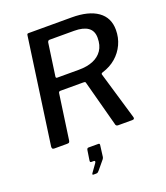

<svg xmlns="http://www.w3.org/2000/svg" viewBox="-172 -858 1049 1215"><g transform="rotate(-20 352.0 -251.0)"><path d="M606 -19Q613 0 594 0H498Q491 0 486.5 -4Q482 -8 481 -17L400 -320Q399 -326 396 -328Q393 -330 383 -330H230Q218 -330 217 -318L174 -15Q172 -5 168 -2.5Q164 0 153 0H69Q59 0 56 -5.5Q53 -11 54 -19L154 -730Q155 -738 157.5 -740Q160 -742 166 -742H456Q569 -742 630.5 -698.5Q692 -655 692 -573Q692 -520 671 -475Q650 -430 612.5 -397.5Q575 -365 523 -349Q516 -347 513.5 -344Q511 -341 512 -337L606 -19ZM385 -415Q441 -415 481 -431.5Q521 -448 543.5 -481Q566 -514 566 -565Q566 -612 534 -634.5Q502 -657 441 -657H276Q265 -657 262 -644L231 -426Q230 -420 232.5 -417.5Q235 -415 239 -415H385ZM244 240Q240 240 239.5 237Q239 234 242 229L280 176Q285 169 284 164.5Q283 160 277 160H260Q255 160 253 157.5Q251 155 252 147L262 82Q264 68 274 68H341Q350 68 349 78L339 156Q337 164 333 169L284 228Q280 233 275.5 236.5Q271 240 263 240Z"/></g></svg>

Font: Libre Franklin Thin Medium
Style: Italic
Weight: 500
Italic angle: -8°
Version: Version 3.000